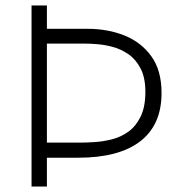

<svg xmlns="http://www.w3.org/2000/svg" viewBox="-20 -680 654 700"><path d="M95 0V-660H151V-575H299Q373 -575 434 -550.5Q495 -526 532 -474.5Q569 -423 569 -341Q569 -225 491.5 -165Q414 -105 265 -105H151V0ZM291 -521H151V-160H273Q295 -160 325.5 -162Q356 -164 388 -172Q420 -180 447.5 -199.5Q475 -219 492.5 -254.5Q510 -290 510 -345Q510 -397 492.5 -430.5Q475 -464 448 -482.5Q421 -501 391 -509Q361 -517 334 -519Q307 -521 291 -521Z"/></svg>

Font: Bricolage Grotesque 12pt ExtraLight
Style: Regular
Weight: 200
Designer: Mathieu Triay
Foundry: Atelier Triay
Version: Version 1.001; ttfautohint (v1.8.4.7-5d5b);gftools[0.9.33.de